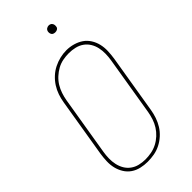

<svg xmlns="http://www.w3.org/2000/svg" viewBox="-280 -982 1061 1061"><g transform="rotate(-45 250.0 -452.0)"><path d="M195 8Q169 8 143 2Q117 -4 96 -18.5Q75 -33 61.5 -55Q48 -77 42 -102Q36 -127 37 -154Q38 -181 42 -208L99 -553Q103 -578 111.5 -603Q120 -628 134.5 -650.5Q149 -673 169 -691.5Q189 -710 213 -722Q237 -734 262.5 -740Q288 -746 313 -746Q340 -746 366 -738.5Q392 -731 412.5 -717Q433 -703 447 -681Q461 -659 467 -633.5Q473 -608 472 -581Q471 -554 467 -527L410 -182Q406 -157 397.5 -132Q389 -107 375 -84.5Q361 -62 340.5 -43.5Q320 -25 296 -13Q272 -1 246.5 3.5Q221 8 196 8Q196 8 195.5 8Q195 8 195 8ZM196 -10Q219 -10 242.5 -14.5Q266 -19 287.5 -30Q309 -41 327.5 -58Q346 -75 359 -95.5Q372 -116 379.5 -139Q387 -162 391 -185L448 -530Q452 -554 452.5 -578.5Q453 -603 448 -626Q443 -649 431 -668.5Q419 -688 400.5 -701Q382 -714 358.5 -719.5Q335 -725 311 -725Q287 -725 264 -720.5Q241 -716 220 -704.5Q199 -693 180.5 -676Q162 -659 149.5 -638.5Q137 -618 129.5 -595.5Q122 -573 118 -550L61 -205Q57 -181 56.5 -157Q56 -133 61 -110Q66 -87 77.5 -67.5Q89 -48 107.5 -34.5Q126 -21 149 -15.5Q172 -10 196 -10ZM340 -859Q334 -859 328 -861Q322 -863 318.5 -868Q315 -873 314 -879Q313 -885 314 -891Q315 -896 317.5 -900Q320 -904 323.5 -906.5Q327 -909 331.5 -910.5Q336 -912 340 -912Q347 -912 352.5 -909.5Q358 -907 361.5 -902Q365 -897 366 -891Q367 -885 366 -879Q366 -874 363.5 -870Q361 -866 357 -863.5Q353 -861 349 -860Q345 -859 340 -859Z"/></g></svg>

Font: Iosevka Curly Thin Oblique
Style: Regular
Weight: 100
Italic angle: -9°
Monospace: yes
Designer: Belleve Invis
Foundry: Belleve Invis
Version: Version 11.1.0; ttfautohint (v1.8.3)